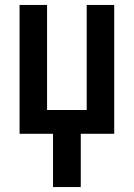

<svg xmlns="http://www.w3.org/2000/svg" viewBox="-20 -540 540 775"><path d="M194 215V0H59V-520H170V-96H330V-520H441V0H306V215Z"/></svg>

Font: Iosevka Algr
Style: Bold
Weight: 700
Monospace: yes
Designer: Belleve Invis
Foundry: Belleve Invis
Version: Version 26.0.2; ttfautohint (v1.8.3)